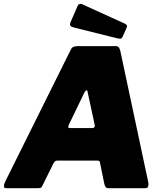

<svg xmlns="http://www.w3.org/2000/svg" viewBox="-36 -983 855 1003"><path d="M-4 0Q-15 0 -15.5 -10Q-16 -20 -5 -42L334 -724Q340 -736 349.5 -739Q359 -742 372 -742H569Q582 -742 587 -732Q592 -722 594 -710L739 -29Q741 -19 738 -9.5Q735 0 724 0H528Q514 0 509 -22L486 -135Q485 -144 473 -144H263Q251 -144 244 -131L184 -10Q181 -4 177 -2Q173 0 162 0H-4ZM446 -314Q463 -314 458 -334L422 -501Q421 -511 416 -511Q411 -511 406 -502L323 -330Q319 -320 321 -317Q323 -314 332 -314ZM369 -951Q373 -960 379.5 -962Q386 -964 393 -961L615 -860Q624 -856 626.5 -851Q629 -846 625 -837L604 -790Q600 -782 594 -781Q588 -780 576 -783L351 -839Q335 -843 331.5 -849Q328 -855 332 -866Z"/></svg>

Font: Libre Franklin Black
Style: Italic
Weight: 900
Italic angle: -8°
Designer: Pablo Impallari, Rodrigo Fuenzalida, Nhung Nguyen
Foundry: Impallari Type
Version: Version 3.000